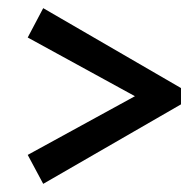

<svg xmlns="http://www.w3.org/2000/svg" viewBox="-20 -516 480 471"><path d="M48 -424 86 -496 424 -300V-260L86 -65L48 -136L311 -280Z"/></svg>

Font: Piazzolla SC SemiBold
Style: Regular
Weight: 600
Designer: Juan Pablo del Peral
Foundry: Huerta Tipografica
Version: Version 1.330